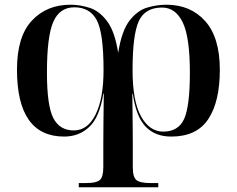

<svg xmlns="http://www.w3.org/2000/svg" viewBox="-20 -566 1003 814"><path d="M314 228H651V210H616Q574 210 558.5 197.5Q543 185 543 143V44Q543 22 542.5 -34Q542 -90 541 -169H543Q557 -71 597.5 -29Q638 13 706 13Q814 13 863 -61Q912 -135 912 -270Q912 -407 850 -476.5Q788 -546 685 -546Q646 -546 604.5 -534Q563 -522 529.5 -479Q496 -436 481 -342Q467 -432 434.5 -475.5Q402 -519 361 -532.5Q320 -546 279 -546Q178 -546 115 -478.5Q52 -411 52 -271Q52 13 252 13Q316 13 359.5 -29Q403 -71 418 -169H420Q419 -91 418.5 -39Q418 13 418 43V142Q418 185 403 197.5Q388 210 347 210H314ZM293 -13Q233 -13 206 -65.5Q179 -118 179 -258Q179 -412 206 -473.5Q233 -535 295 -535Q361 -535 390 -481Q419 -427 419 -269Q419 -149 385.5 -81Q352 -13 293 -13ZM672 -8Q614 -8 578 -72.5Q542 -137 542 -269Q542 -419 568.5 -476.5Q595 -534 667 -534Q724 -534 754.5 -471.5Q785 -409 785 -258Q785 -115 760.5 -61.5Q736 -8 672 -8Z"/></svg>

Font: Noto Serif Display Semi
Style: Regular
Weight: 600
Designer: Monotype Design Team
Foundry: Monotype Imaging Inc.
Version: Version 1.900